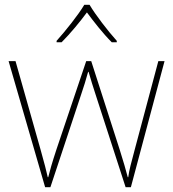

<svg xmlns="http://www.w3.org/2000/svg" viewBox="-20 -834 725 804"><path d="M355 -814H333C309 -773 254 -704 217 -663V-657H238C275 -694 316 -744 344 -782C372 -744 411 -694 448 -657H469V-663C432 -704 379 -773 355 -814ZM380 -439 506 -50H528L669 -578H643L544 -207C529 -150 521 -123 517 -92H515C507 -123 497 -157 481 -208L362 -578H341L216 -207C196 -146 190 -123 182 -92H180C173 -123 167 -146 150 -207L45 -578H16L169 -50H191L320 -439C331 -471 339 -497 349 -533H351C361 -497 369 -474 380 -439Z"/></svg>

Font: Noto Sans Tamil UI Thin
Style: Regular
Weight: 100
Designer: Jelle Bosma - Monotype Design Team
Foundry: Monotype Imaging Inc.
Version: Version 2.004